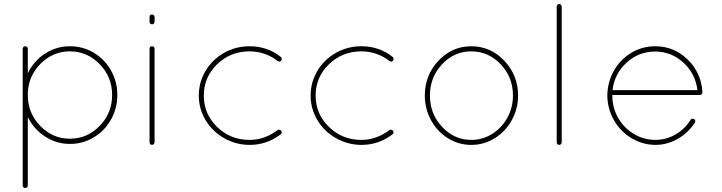

<svg xmlns="http://www.w3.org/2000/svg" viewBox="-20 -720 3588 954"><path d="M92.8 201.2V-237.8V-248V-257.8V-477.1Q92.8 -482.9 96.4 -486.6Q100.1 -490.2 106 -490.2Q111.3 -490.2 114.7 -486.6Q118.2 -482.9 118.2 -477.1V-356Q147 -416.5 203.4 -453.4Q259.8 -490.2 327.1 -490.2Q392.1 -490.2 446.3 -457.8Q500.5 -425.3 531.7 -369.6Q563 -314 563 -248Q563 -182.1 531.7 -126.2Q500.5 -70.3 446.3 -37.6Q392.1 -4.9 327.1 -4.9Q260.3 -4.9 203.9 -41.7Q147.5 -78.6 118.2 -138.2V201.2Q118.2 207 114.7 210.4Q111.3 213.9 106 213.9Q92.8 213.9 92.8 201.2ZM118.2 -256.8V-248Q118.2 -158.2 179.9 -94.5Q241.7 -30.8 327.1 -30.8Q413.6 -30.8 475.3 -94.5Q537.1 -158.2 537.1 -248Q537.1 -337.4 475.3 -401.1Q413.6 -464.8 327.1 -464.8Q243.7 -464.8 182.4 -404.1Q121.1 -343.3 118.2 -256.8Z M723.1 -13.2V-478Q723.1 -490.2 735.8 -490.2Q740.7 -490.2 744.4 -486.8Q748 -483.4 748 -478V-13.2Q748 -8.3 744.1 -4.2Q740.2 0 735.8 0Q730 0 726.6 -3.9Q723.1 -7.8 723.1 -13.2ZM723.1 -610.8V-634.8Q723.1 -647.9 735.8 -647.9Q740.2 -647.9 744.1 -644.3Q748 -640.6 748 -634.8V-610.8Q748 -606.4 744.1 -602.8Q740.2 -599.1 735.8 -599.1Q730.5 -599.1 726.8 -602.8Q723.1 -606.4 723.1 -610.8Z M967.8 -245.1Q967.8 -311.5 1001.5 -367.9Q1035.2 -424.3 1093.3 -457.3Q1151.4 -490.2 1219.7 -490.2Q1308.6 -490.2 1375.5 -437Q1383.8 -428.7 1376.5 -418Q1370.1 -410.2 1359.9 -417Q1296.9 -464.8 1219.7 -464.8Q1125 -464.8 1058.8 -400.6Q992.7 -336.4 992.7 -245.1Q992.7 -153.8 1058.8 -89.4Q1125 -24.9 1219.7 -24.9Q1295.4 -24.9 1359.9 -74.2Q1363.3 -76.7 1368.4 -75.4Q1373.5 -74.2 1376.5 -70.8Q1383.3 -61 1375.5 -53.2Q1306.6 0 1219.7 0Q1151.4 -0.5 1093.3 -33.7Q1035.2 -66.9 1001.5 -123Q967.8 -179.2 967.8 -245.1Z M1523.4 -245.1Q1523.4 -311.5 1557.1 -367.9Q1590.8 -424.3 1648.9 -457.3Q1707 -490.2 1775.4 -490.2Q1864.3 -490.2 1931.2 -437Q1939.5 -428.7 1932.1 -418Q1925.8 -410.2 1915.5 -417Q1852.5 -464.8 1775.4 -464.8Q1680.7 -464.8 1614.5 -400.6Q1548.3 -336.4 1548.3 -245.1Q1548.3 -153.8 1614.5 -89.4Q1680.7 -24.9 1775.4 -24.9Q1851.1 -24.9 1915.5 -74.2Q1918.9 -76.7 1924.1 -75.4Q1929.2 -74.2 1932.1 -70.8Q1939 -61 1931.2 -53.2Q1862.3 0 1775.4 0Q1707 -0.5 1648.9 -33.7Q1590.8 -66.9 1557.1 -123Q1523.4 -179.2 1523.4 -245.1Z M2090.8 -245.1Q2090.8 -346.2 2158.4 -418.2Q2226.1 -490.2 2321.8 -490.2Q2417.5 -490.2 2485.8 -418.2Q2554.2 -346.2 2554.2 -245.1Q2554.2 -179.2 2522.9 -122.8Q2491.7 -66.4 2438.2 -33.2Q2384.8 0 2321.8 0Q2258.8 0 2205.6 -33.2Q2152.3 -66.4 2121.6 -122.8Q2090.8 -179.2 2090.8 -245.1ZM2116.2 -245.1Q2116.2 -154.3 2176.8 -89.6Q2237.3 -24.9 2321.8 -24.9Q2377.4 -24.9 2425 -54.4Q2472.7 -84 2500.7 -134.8Q2528.8 -185.5 2528.8 -245.1Q2528.8 -336.4 2467.8 -400.6Q2406.7 -464.8 2321.8 -464.8Q2236.8 -464.8 2176.5 -400.6Q2116.2 -336.4 2116.2 -245.1Z M2746.1 -13.2V-687Q2746.1 -692.4 2749.5 -696.3Q2752.9 -700.2 2758.8 -700.2Q2763.7 -700.2 2767.3 -696.3Q2771 -692.4 2771 -687V-13.2Q2771 -7.8 2767.3 -3.9Q2763.7 0 2758.8 0Q2752.9 0 2749.5 -3.9Q2746.1 -7.8 2746.1 -13.2Z M3235.4 0Q3170.9 -1 3116.5 -34.2Q3062 -67.4 3030.3 -123.3Q2998.5 -179.2 2997.6 -245.1Q2998.5 -312 3030.3 -368.4Q3062 -424.8 3116.5 -457.5Q3170.9 -490.2 3235.4 -490.2Q3328.6 -490.2 3396 -425Q3463.4 -359.9 3470.2 -264.2V-263.2V-261.2V-259.8Q3469.2 -255.4 3466.1 -251.7Q3462.9 -248 3458.5 -248H3022.5V-245.1Q3022.5 -186 3050.8 -135.5Q3079.1 -85 3128.2 -55.2Q3177.2 -25.4 3235.4 -24.9Q3290 -24.9 3336.7 -52Q3383.3 -79.1 3411.6 -125Q3417 -133.3 3429.7 -127.9Q3433.6 -125.5 3434.6 -120.4Q3435.5 -115.2 3432.6 -110.8Q3400.4 -60.5 3347.9 -30.3Q3295.4 0 3235.4 0ZM3235.4 -463.9Q3153.8 -463.9 3093.5 -408.9Q3033.2 -354 3023.4 -272H3445.3Q3435.5 -354 3375.5 -408.9Q3315.4 -463.9 3235.4 -463.9Z"/></svg>

Font: Quicksand
Style: Light
Weight: 300
Designer: Andrew Paglinawan
Foundry: Andrew Paglinawan
Version: 1.002